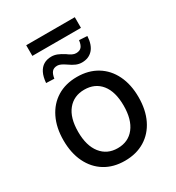

<svg xmlns="http://www.w3.org/2000/svg" viewBox="-190 -907 942 1030"><g transform="rotate(-30 281.0 -392.0)"><path d="M281 9Q210 9 158 -23Q106 -55 77.5 -113.5Q49 -172 49 -251Q49 -329 77.5 -387.5Q106 -446 158 -478Q210 -510 281 -510Q352 -510 404.5 -478Q457 -446 485.5 -387.5Q514 -329 514 -251Q514 -172 485.5 -113.5Q457 -55 404.5 -23Q352 9 281 9ZM281 -69Q347 -69 384.5 -117Q422 -165 422 -251Q422 -338 384.5 -384.5Q347 -431 281 -431Q216 -431 178 -384.5Q140 -338 140 -251Q140 -165 178 -117Q216 -69 281 -69ZM131 -727V-793H432V-727ZM172 -562 122 -564Q125 -601 137 -625Q149 -649 169 -661Q189 -673 217 -673Q235 -673 252.5 -666Q270 -659 292 -645Q306 -634 318.5 -628Q331 -622 342 -622Q365 -622 376 -635Q387 -648 390 -675L440 -672Q437 -618 412 -590.5Q387 -563 345 -563Q326 -563 308.5 -570.5Q291 -578 270 -593Q254 -604 242 -609.5Q230 -615 220 -615Q198 -615 187 -602Q176 -589 172 -562Z"/></g></svg>

Font: Nunitoga
Style: Medium
Weight: 500
Designer: Vernon Adams
Foundry: Vernon Adams
Version: Version 1.0